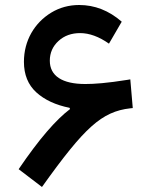

<svg xmlns="http://www.w3.org/2000/svg" viewBox="-20 -722 608 764"><path d="M258.8 -288.1C202.1 -245.1 136.2 -169.4 54.2 -48.8L147 22C232.4 -97.7 293 -173.8 344.2 -219.2C395 -264.6 441.4 -284.7 498.5 -291L508.3 -292L498.5 -406.2L487.3 -404.3C404.8 -391.1 355 -387.7 319.3 -387.7C227.5 -387.7 178.2 -419.9 178.2 -480.5C178.2 -511.7 189.9 -538.1 212.9 -559.1C235.8 -580.1 264.6 -590.3 298.8 -590.3C335.4 -590.3 374 -576.2 413.6 -548.3L464.4 -635.7C413.1 -680.2 356.9 -702.1 294.9 -702.1C254.4 -702.1 217.3 -691.9 184.1 -671.9C117.2 -631.3 75.2 -560.5 75.2 -476.1C75.2 -424.8 91.8 -384.3 124.5 -354.5C157.2 -324.7 201.2 -304.2 256.8 -293Z"/></svg>

Font: Estedad SemiBold
Style: Regular
Weight: 600
Designer: Amin Abedi
Version: Version 7.3